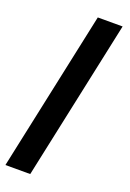

<svg xmlns="http://www.w3.org/2000/svg" viewBox="-170 -758 692 1025"><g transform="rotate(20 175.5 -245.5)"><path d="M4 209 198 -700H339L145 209Z"/></g></svg>

Font: Red Hat Text VF
Style: Italic
Weight: 400
Italic angle: -12°
Designer: Pentagram, MCKL
Foundry: Pentagram, MCKL
Version: Version 1.023